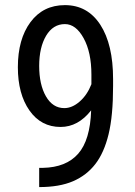

<svg xmlns="http://www.w3.org/2000/svg" viewBox="-20 -741 534 761"><path d="M341.3 -303.7Q289.6 -237.8 220.2 -237.8Q142.6 -237.8 96.7 -303.2Q50.8 -368.7 50.8 -474.6Q50.8 -585.9 100.8 -653.3Q150.9 -720.7 237.3 -720.7Q327.1 -720.7 377.7 -642.8Q428.2 -564.9 428.2 -427.2V-400.4Q428.2 -282.2 410.4 -209Q392.6 -135.7 357.9 -90.8Q323.2 -45.9 269.5 -22.7Q215.8 0.5 135.3 0.5V-75.7H150.4Q242.2 -77.6 289.8 -131.6Q337.4 -185.5 341.3 -303.7ZM234.9 -312.5Q266.1 -312.5 295.9 -338.6Q325.7 -364.7 342.3 -407.2V-445.3Q342.3 -533.7 311.5 -589.6Q280.8 -645.5 237.3 -645.5Q190.4 -645.5 162.8 -599.4Q135.3 -553.2 135.3 -479.5Q135.3 -405.8 162.1 -359.1Q189 -312.5 234.9 -312.5Z"/></svg>

Font: Roboto Condensed
Style: Regular
Weight: 400
Designer: Google
Version: Version 2.001047; 2015